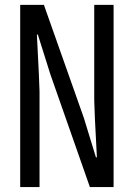

<svg xmlns="http://www.w3.org/2000/svg" viewBox="-20 -755 540 775"><path d="M61.5 0V-735.4H157.2L318.4 -279.3L367.2 -120.1H371.1Q360.4 -318.4 360.4 -349.6V-735.4H438.5V0H342.8L183.6 -454.1L132.8 -615.2H128.9Q139.6 -411.1 139.6 -384.8V0Z"/></svg>

Font: GenEi Gothic M Regular
Style: Regular
Weight: 400
Designer: o_tamon (Modified); [Source Han Sans]
Ryoko NISHIZUKA  (kana & ideographs); Paul D. Hunt (Latin, Greek & Cyrillic); Wenl
Version: Version 1.1a;Original Version 1.004